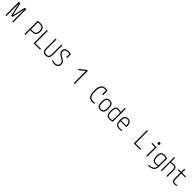

<svg xmlns="http://www.w3.org/2000/svg" viewBox="1022 -3991 7456 7456"><g transform="rotate(45 4750.0 -262.5)"><path d="M45 0V-730H128L248 -197H252L372 -730H455V0H406L407 -659H403L285 -140H215L97 -659H93L94 0Z M1083 -728Q1125 -735 1157 -737.5Q1189 -740 1216 -740Q1303 -740 1356 -716.5Q1409 -693 1433 -640.5Q1457 -588 1457 -502Q1457 -416 1433 -363.5Q1409 -311 1356 -287Q1303 -263 1216 -263Q1189 -263 1162 -265.5Q1135 -268 1102 -273L1116 -318Q1147 -313 1170.5 -311Q1194 -309 1219 -309Q1289 -309 1330 -327.5Q1371 -346 1389 -388.5Q1407 -431 1407 -502Q1407 -573 1389 -615Q1371 -657 1330 -675.5Q1289 -694 1219 -694Q1192 -694 1167 -691.5Q1142 -689 1112 -684L1133 -708V0H1083Z M1588 0V-730H1638V-46H1947V0Z M2250 10Q2154 10 2108.5 -39.5Q2063 -89 2063 -195V-730H2112V-199Q2112 -113 2144.5 -74.5Q2177 -36 2250 -36Q2323 -36 2355.5 -74.5Q2388 -113 2388 -199V-730H2437V-195Q2437 -89 2392 -39.5Q2347 10 2250 10Z M2725 10Q2688 10 2651.5 3Q2615 -4 2578 -17V-65Q2614 -51 2649 -43.5Q2684 -36 2721 -36Q2799 -36 2842 -71.5Q2885 -107 2885 -176Q2885 -221 2866.5 -252.5Q2848 -284 2814 -308.5Q2780 -333 2731 -358Q2678 -388 2640 -416.5Q2602 -445 2581.5 -482Q2561 -519 2561 -570Q2561 -655 2613.5 -697.5Q2666 -740 2770 -740Q2804 -740 2840 -735.5Q2876 -731 2914 -721V-515H2865V-703L2888 -679Q2856 -686 2826.5 -690Q2797 -694 2769 -694Q2691 -694 2651.5 -663Q2612 -632 2612 -570Q2612 -529 2629.5 -499.5Q2647 -470 2680.5 -446Q2714 -422 2760 -397Q2814 -368 2853.5 -338.5Q2893 -309 2914.5 -270Q2936 -231 2936 -175Q2936 -86 2881.5 -38Q2827 10 2725 10Z M3784 0V-668H3781L3535 -472V-532L3784 -730H3835V0Z M4814 10Q4685 10 4618.5 -77.5Q4552 -165 4552 -335V-395Q4552 -565 4614.5 -652.5Q4677 -740 4798 -740Q4833 -740 4864.5 -733Q4896 -726 4921 -712V-475H4872V-708L4897 -667Q4856 -694 4797 -694Q4701 -694 4651.5 -618Q4602 -542 4602 -393V-337Q4602 -186 4656 -111Q4710 -36 4818 -36Q4846 -36 4873.5 -41Q4901 -46 4921 -54V-6Q4899 2 4870.5 6Q4842 10 4814 10Z M5250 10Q5151 10 5104.5 -50.5Q5058 -111 5058 -240V-280Q5058 -409 5104.5 -469.5Q5151 -530 5250 -530Q5349 -530 5395.5 -469.5Q5442 -409 5442 -280V-240Q5442 -111 5395.5 -50.5Q5349 10 5250 10ZM5250 -35Q5326 -35 5359.5 -83.5Q5393 -132 5393 -242V-278Q5393 -388 5359.5 -436.5Q5326 -485 5250 -485Q5175 -485 5141 -436.5Q5107 -388 5107 -278V-242Q5107 -132 5141 -83.5Q5175 -35 5250 -35Z M5762 10Q5687 10 5641.5 -17.5Q5596 -45 5575.5 -106.5Q5555 -168 5555 -270Q5555 -366 5573 -423Q5591 -480 5631 -505Q5671 -530 5739 -530Q5783 -530 5823.5 -520.5Q5864 -511 5896 -491L5879 -450Q5848 -468 5814 -476.5Q5780 -485 5742 -485Q5690 -485 5659.5 -465.5Q5629 -446 5616.5 -399Q5604 -352 5604 -270Q5604 -182 5618.5 -130.5Q5633 -79 5667 -57Q5701 -35 5759 -35Q5831 -35 5886 -64L5871 -34V-730H5920V-22Q5890 -8 5850 1Q5810 10 5762 10Z M6284 10Q6172 10 6117.5 -51.5Q6063 -113 6063 -240V-280Q6063 -409 6108.5 -469.5Q6154 -530 6250 -530Q6347 -530 6392 -469.5Q6437 -409 6437 -280V-239H6087V-281H6403L6389 -265V-279Q6389 -389 6356 -437.5Q6323 -486 6250 -486Q6177 -486 6144 -437.5Q6111 -389 6111 -279V-241Q6111 -167 6129 -121.5Q6147 -76 6186 -55Q6225 -34 6287 -34Q6317 -34 6348 -38Q6379 -42 6410 -51V-6Q6381 1 6348 5.5Q6315 10 6284 10Z M7088 0V-730H7138V-46H7447V0Z M7773 0V-475H7583V-520H7823V0ZM7784 -636Q7759 -636 7743.5 -651Q7728 -666 7728 -690Q7728 -716 7743.5 -730.5Q7759 -745 7784 -745Q7809 -745 7824.5 -730.5Q7840 -716 7840 -690Q7840 -666 7824.5 -651Q7809 -636 7784 -636Z M8088 175Q8231 175 8301 122Q8371 69 8371 -39V-489L8387 -458Q8358 -472 8326 -478.5Q8294 -485 8256 -485Q8198 -485 8164.5 -467Q8131 -449 8117.5 -405Q8104 -361 8104 -284Q8104 -200 8118 -152Q8132 -104 8166 -84Q8200 -64 8260 -64Q8296 -64 8326.5 -70.5Q8357 -77 8387 -88L8402 -45Q8374 -34 8340.5 -27Q8307 -20 8262 -20Q8186 -20 8140.5 -45.5Q8095 -71 8075 -129Q8055 -187 8055 -284Q8055 -376 8074.5 -430Q8094 -484 8139.5 -507Q8185 -530 8260 -530Q8355 -530 8420 -498V-41Q8420 89 8336.5 154.5Q8253 220 8088 220Z M8880 -338Q8880 -397 8868 -428.5Q8856 -460 8827 -472.5Q8798 -485 8743 -485Q8702 -485 8669.5 -478.5Q8637 -472 8604 -455L8597 -502Q8630 -517 8665.5 -523.5Q8701 -530 8747 -530Q8817 -530 8856.5 -513Q8896 -496 8912 -454.5Q8928 -413 8928 -340V0H8880ZM8572 0V-730H8620V0Z M9328 10Q9243 10 9206.5 -25Q9170 -60 9170 -143V-475H9030V-520H9170V-690H9220V-520H9434V-475H9220V-152Q9220 -86 9245 -60.5Q9270 -35 9336 -35Q9363 -35 9387.5 -39Q9412 -43 9434 -51V-5Q9408 3 9382 6.5Q9356 10 9328 10Z"/></g></svg>

Font: M PLUS 1 Code Light
Style: Regular
Weight: 300
Designer: Coji Morishita
Foundry: UNDERFOREST DESIGN
Version: Version 1.002